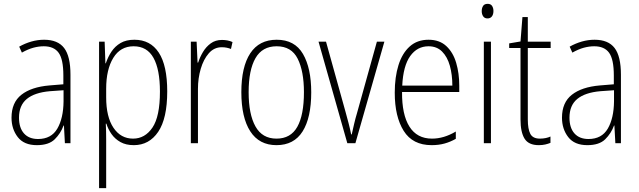

<svg xmlns="http://www.w3.org/2000/svg" viewBox="-20 -746 3327 1000"><path d="M210 -539Q281 -539 314 -496Q347 -453 347 -357V0H318L313 -92H311Q296 -51 265 -20.5Q234 10 172 10Q105 10 72.5 -32Q40 -74 40 -133Q40 -212 91.5 -252.5Q143 -293 237 -301L310 -307V-353Q310 -437 285.5 -471Q261 -505 208 -505Q182 -505 154 -497.5Q126 -490 94 -472L80 -503Q110 -520 143 -529.5Q176 -539 210 -539ZM240 -271Q160 -264 119.5 -230.5Q79 -197 79 -133Q79 -80 105 -51Q131 -22 178 -22Q247 -22 278.5 -76Q310 -130 311 -218V-276Z M680 -539Q763 -539 807 -472Q851 -405 851 -270Q851 -129 804 -59.5Q757 10 677 10Q636 10 607.5 -6Q579 -22 561 -47.5Q543 -73 534 -102H531Q532 -85 532.5 -62.5Q533 -40 533 -16V234H496V-529H525L529 -416H531Q542 -449 560.5 -477Q579 -505 608 -522Q637 -539 680 -539ZM676 -505Q607 -505 570 -444.5Q533 -384 533 -284V-239Q533 -137 571 -80.5Q609 -24 673 -24Q735 -24 774 -81.5Q813 -139 813 -269Q813 -384 779.5 -444.5Q746 -505 676 -505Z M1136 -538Q1150 -538 1164 -535.5Q1178 -533 1191 -527L1183 -491Q1173 -495 1161 -497.5Q1149 -500 1135 -500Q1095 -500 1067.5 -468.5Q1040 -437 1025.5 -387.5Q1011 -338 1011 -283V0H974V-529H1004L1009 -420H1012Q1021 -448 1037 -475Q1053 -502 1077.5 -520Q1102 -538 1136 -538Z M1601 -265Q1601 -133 1556 -61.5Q1511 10 1420 10Q1330 10 1283.5 -62Q1237 -134 1237 -266Q1237 -398 1283.5 -468.5Q1330 -539 1421 -539Q1515 -539 1558 -465Q1601 -391 1601 -265ZM1275 -266Q1275 -151 1310.5 -87.5Q1346 -24 1420 -24Q1494 -24 1528.5 -85.5Q1563 -147 1563 -266Q1563 -375 1530.5 -440Q1498 -505 1421 -505Q1346 -505 1310.5 -443Q1275 -381 1275 -266Z M1789 0 1639 -529H1678L1780 -162Q1788 -133 1795.5 -104.5Q1803 -76 1809 -46H1812Q1818 -73 1824.5 -101Q1831 -129 1840 -159L1943 -529H1982L1831 0Z M2212 -539Q2269 -539 2304.5 -506Q2340 -473 2356 -418.5Q2372 -364 2372 -300V-267H2074Q2073 -149 2112.5 -86.5Q2152 -24 2230 -24Q2292 -24 2354 -61V-23Q2326 -7 2295.5 1.5Q2265 10 2228 10Q2129 10 2082.5 -64.5Q2036 -139 2036 -263Q2036 -345 2055.5 -407Q2075 -469 2114 -504Q2153 -539 2212 -539ZM2212 -505Q2153 -505 2116.5 -454Q2080 -403 2075 -300H2336Q2336 -357 2323 -403.5Q2310 -450 2282.5 -477.5Q2255 -505 2212 -505Z M2520 -726Q2536 -726 2543 -715Q2550 -704 2550 -689Q2550 -671 2542 -660.5Q2534 -650 2519 -650Q2504 -650 2496.5 -661Q2489 -672 2489 -688Q2489 -704 2496 -715Q2503 -726 2520 -726ZM2537 -529V0H2500V-529Z M2792 -24Q2808 -24 2822.5 -27Q2837 -30 2847 -35V-2Q2835 3 2820 6.5Q2805 10 2786 10Q2733 10 2712 -24Q2691 -58 2691 -124V-496H2632V-520L2691 -530L2701 -657H2729V-529H2848V-496H2729V-124Q2729 -74 2742 -49Q2755 -24 2792 -24Z M3077 -539Q3148 -539 3181 -496Q3214 -453 3214 -357V0H3185L3180 -92H3178Q3163 -51 3132 -20.5Q3101 10 3039 10Q2972 10 2939.5 -32Q2907 -74 2907 -133Q2907 -212 2958.5 -252.5Q3010 -293 3104 -301L3177 -307V-353Q3177 -437 3152.5 -471Q3128 -505 3075 -505Q3049 -505 3021 -497.5Q2993 -490 2961 -472L2947 -503Q2977 -520 3010 -529.5Q3043 -539 3077 -539ZM3107 -271Q3027 -264 2986.5 -230.5Q2946 -197 2946 -133Q2946 -80 2972 -51Q2998 -22 3045 -22Q3114 -22 3145.5 -76Q3177 -130 3178 -218V-276Z"/></svg>

Font: Noto Sans Gujarati UI Condensed ExtraLight
Style: Regular
Weight: 200
Width: 3
Designer: Jelle Bosma - Monotype Design Team, Universal Thirst
Foundry: Monotype Imaging Inc.
Version: Version 2.106; ttfautohint (v1.8.4.7-5d5b)